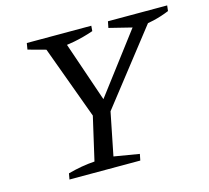

<svg xmlns="http://www.w3.org/2000/svg" viewBox="-96 -768 960 880"><g transform="rotate(-15 384.0 -327.5)"><path d="M322 -218 173 -624 177 -645H262L383 -291H356L624 -645H685L683 -626L364 -218ZM129 0 134 -28Q167 -37 198.5 -42.5Q230 -48 261 -50L315 -285H398L351 -50L471 -30L465 0ZM218 -592 97 -625 102 -655H408L406 -630Q360 -614 313.5 -605Q267 -596 218 -592ZM614 -592 481 -625 487 -655H768L765 -629Q729 -614 691 -605Q653 -596 614 -592Z"/></g></svg>

Font: Piazzolla Thin
Style: Italic
Weight: 400
Italic angle: -11.3°
Version: Version 2.005